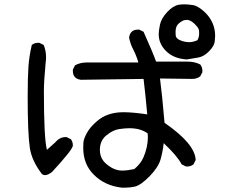

<svg xmlns="http://www.w3.org/2000/svg" viewBox="-20 -858 1040 888"><path d="M558 10H544Q464 1 413 -51Q365 -99 365 -174Q365 -177 365.5 -195.5Q366 -214 381.5 -242.5Q397 -271 429 -298Q476 -339 551 -339Q594 -339 661 -329Q653 -419 644 -493L354 -489Q317 -494 317 -530V-536L327 -556Q351 -569 380 -569H620Q610 -603 596.5 -628.5Q583 -654 577 -684Q582 -721 618 -721H624L644 -711Q687 -615 702 -573H849Q880 -573 906 -560Q916 -548 916 -530V-524L906 -505Q891 -493 869 -493L720 -495Q730 -419 741 -290Q882 -193 885 -118L875 -98Q863 -88 846 -88H840L820 -98Q800 -137 737 -196Q733 -157 722.5 -120.5Q712 -84 672 -43Q632 -2 604 5Q581 10 558 10ZM188 -48Q180 -48 174 -53Q127 -114 118 -174Q108 -241 108 -409Q108 -500 111.5 -549.5Q115 -599 127 -650Q139 -660 156 -660H162L182 -650Q193 -624 193 -593Q193 -580 191 -567Q183 -481 183 -437Q183 -218 197 -165L236 -200Q256 -224 284 -224H288L308 -214Q317 -202 317 -185Q317 -167 221 -63Q202 -48 188 -48ZM545 -69Q568 -69 601 -76Q630 -100 643 -129Q664 -177 664 -225L663 -241Q630 -265 578 -265Q559 -265 531 -261Q503 -257 472.5 -232.5Q442 -208 442 -165Q442 -128 467 -104Q505 -69 545 -69ZM844 -583Q781 -587 746 -624Q714 -657 714 -700Q714 -716 720 -744.5Q726 -773 753.5 -802.5Q781 -832 807 -836Q820 -838 834 -838Q848 -838 872 -834.5Q896 -831 928 -801Q975 -755 975 -692Q975 -685 973 -665.5Q971 -646 947.5 -621.5Q924 -597 897.5 -592Q871 -587 844 -583ZM855 -663Q873 -663 893 -672Q901 -685 901 -703Q901 -705 900.5 -716.5Q900 -728 880.5 -747Q861 -766 845 -766Q844 -766 834.5 -765Q825 -764 808.5 -751Q792 -738 792 -712Q792 -711 792.5 -695.5Q793 -680 814 -671.5Q835 -663 855 -663Z"/></svg>

Font: Xiaolai SC
Style: Regular
Weight: 400
Designer: Nozomi Seto 瀬戸のぞみ
Version: Version 3.11;December 4, 2020;FontCreator 13.0.0.2613 64-bit